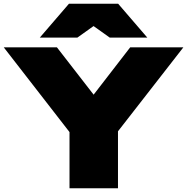

<svg xmlns="http://www.w3.org/2000/svg" viewBox="-20 -1002 997 1022"><path d="M350 0V-370H608V0ZM0 -750H283L532 -429H425L673 -750H956L562 -244L395 -241ZM347 -982H609L764 -802H564L418 -906H538L392 -802H192Z"/></svg>

Font: Unbounded Black
Style: Regular
Weight: 900
Designer: Luke Prowse, Jean-Baptiste Morizot, Fátima Lázaro, Florian Runge
Foundry: NaN
Version: Version 1.701;gftools[0.9.28.dev5+ged2979d]